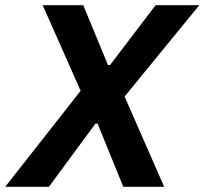

<svg xmlns="http://www.w3.org/2000/svg" viewBox="-60 -718 786 738"><path d="M419 -347 706 -698H538L363 -468H355L260 -698H104L250 -369L-40 0H128L307 -243H315L414 0H571Z"/></svg>

Font: LVC Sans
Style: Bold Italic
Weight: 700
Italic angle: -11.31°
Designer: Mike Abbink, Paul van der Laan, Pieter van Rosmalen
Foundry: Bold Monday
Version: Version 3.0